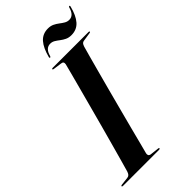

<svg xmlns="http://www.w3.org/2000/svg" viewBox="-277 -939 1009 1009"><g transform="rotate(-45 227.5 -434.0)"><path d="M201 -35.5Q199 -27.5 202 -21.5Q205 -15.5 214.5 -14L262.5 -8.5Q266 -8.5 267.8 -7.2Q269.5 -6 269.5 -4Q269.5 -2.5 267.8 -1.2Q266 0 263 0H-6.5Q-9 0 -10.8 -1Q-12.5 -2 -12.5 -3.5Q-12.5 -6 -10.8 -7Q-9 -8 -6 -8.5L40.5 -14Q49.5 -15 54.8 -21Q60 -27 63.5 -38Q69 -57 79.8 -95.5Q90.5 -134 104.8 -185.5Q119 -237 134.8 -295Q150.5 -353 166 -410.8Q181.5 -468.5 195.2 -519.8Q209 -571 219 -609Q229 -647 233.5 -665Q235 -674.5 231.5 -679.2Q228 -684 218.5 -685L172 -691.5Q167.5 -692 166.2 -693Q165 -694 165 -696Q165 -698 166.8 -699Q168.5 -700 171.5 -700H439Q442 -700 443 -699.2Q444 -698.5 444 -697Q444 -695.5 442.8 -694Q441.5 -692.5 437.5 -692L388 -684.5Q381 -683.5 376.2 -678.8Q371.5 -674 367.5 -662Q362.5 -644.5 352 -606.5Q341.5 -568.5 327.8 -517.2Q314 -466 298.5 -408Q283 -350 267.8 -291.8Q252.5 -233.5 239 -182Q225.5 -130.5 215.8 -92Q206 -53.5 201 -35.5ZM363 -751.5Q343.5 -751.5 329 -758.5Q314.5 -765.5 302.2 -775Q290 -784.5 278 -791.8Q266 -799 252 -799Q218 -799 206 -754Q204.5 -747.5 200 -747.5Q195.5 -747.5 197 -754Q211 -808.5 235.5 -836.2Q260 -864 300 -864Q319.5 -864 334 -857Q348.5 -850 360.8 -840.5Q373 -831 385.2 -823.8Q397.5 -816.5 411.5 -816.5Q445 -816.5 457 -861.5Q458.5 -868 463 -868Q467.5 -868 466 -861.5Q452.5 -807.5 427.8 -779.5Q403 -751.5 363 -751.5Z"/></g></svg>

Font: Fraunces 120pt SemiBold
Style: Italic
Weight: 600
Italic angle: -16°
Version: Version 1.000;[b76b70a41]